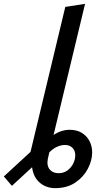

<svg xmlns="http://www.w3.org/2000/svg" viewBox="-124 -811 569 1000"><path d="M162 169Q135 169 109.5 157.5Q84 146 66 122Q48 98 43 60Q43 60 43 60Q43 60 43 60L-62 157L-104 108L35 -20L216 -775L319 -791L155 -108Q174 -121 195.5 -128Q217 -135 238 -135Q277 -135 303 -118.5Q329 -102 342.5 -75.5Q356 -49 356 -17Q356 25 333.5 68Q311 111 268 140Q225 169 162 169ZM181 91Q208 91 227.5 76.5Q247 62 257.5 40.5Q268 19 268 -2Q268 -27 253 -41.5Q238 -56 214 -56Q197 -56 176.5 -48Q156 -40 133 -18Q127 5 125 17Q123 29 123 35Q123 61 139 76Q155 91 181 91Z"/></svg>

Font: Ubuntu Sans Medium
Style: Italic
Weight: 500
Italic angle: -13.5°
Designer: Dalton Maag Ltd
Foundry: Dalton Maag Ltd
Version: Version 1.006